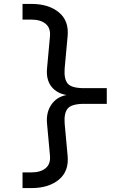

<svg xmlns="http://www.w3.org/2000/svg" viewBox="-20 -850 640 980"><path d="M95 110V30H140Q187 30 213 8.5Q239 -13 235 -56L220 -220Q215 -277 242.5 -316.5Q270 -356 320 -365Q270 -373 242.5 -408Q215 -443 220 -500L235 -664Q239 -707 213 -728.5Q187 -750 140 -750H95V-830H140Q229 -830 281 -786.5Q333 -743 325 -664L310 -500Q306 -447 325.5 -423.5Q345 -400 410 -400H525V-320H410Q346 -320 326 -296.5Q306 -273 310 -220L325 -56Q333 23 281 66.5Q229 110 140 110Z"/></svg>

Font: NKDuy Mono
Style: Regular
Weight: 400
Monospace: yes
Designer: NKDuy
Foundry: NKDuy
Version: Version 2.251; ttfautohint (v1.8.4.7-5d5b)